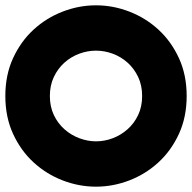

<svg xmlns="http://www.w3.org/2000/svg" viewBox="-20 -700 720 720"><path d="M339 -680Q276 -680 215 -656.5Q154 -633 106 -589Q58 -545 29 -482Q0 -419 0 -340Q0 -261 29 -198Q58 -135 106 -91Q154 -47 215 -23.5Q276 0 340 0Q404 0 465 -23.5Q526 -47 574 -91Q622 -135 651 -198Q680 -261 680 -340Q680 -419 651 -482Q622 -545 574 -589Q526 -633 465 -656.5Q404 -680 341 -680ZM341 -510Q372 -510 403 -498.5Q434 -487 458.5 -465Q483 -443 498 -411.5Q513 -380 513 -340Q513 -300 498 -268.5Q483 -237 458 -215Q433 -193 402.5 -181.5Q372 -170 340 -170Q309 -170 278 -181.5Q247 -193 222 -215Q197 -237 182 -268.5Q167 -300 167 -340Q167 -380 182 -411.5Q197 -443 221.5 -465Q246 -487 277 -498.5Q308 -510 339 -510Z"/></svg>

Font: Relief SingleLine Ornament
Style: Regular
Weight: 400
Designer: François Chastanet, Noëlie Dayma, Élisa Garzelli
Foundry: institut supérieur des arts et du design Toulouse / isdaT
Version: Version 1.000